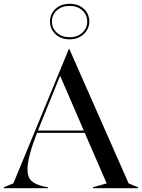

<svg xmlns="http://www.w3.org/2000/svg" viewBox="-35 -986 743 1006"><path d="M-15 -5 35 -25 326 -730H328L639 -25L688 -5V0H452V-5L524 -25L409 -290H159Q109 -161 109 -99Q109 -57 130.5 -37.5Q152 -18 199 -8L216 -5V0H-15ZM404 -302 280 -589 176 -333 164 -302ZM227 -873Q227 -913 255.5 -939.5Q284 -966 330 -966Q376 -966 404.5 -939.5Q433 -913 433 -873Q433 -835 404 -807.5Q375 -780 330 -780Q284 -780 255.5 -807Q227 -834 227 -873ZM330 -791Q371 -791 396.5 -815Q422 -839 422 -873Q422 -908 396.5 -931.5Q371 -955 330 -955Q289 -955 263 -931.5Q237 -908 237 -873Q237 -838 263 -814.5Q289 -791 330 -791Z"/></svg>

Font: Nyght Serif
Style: Regular
Weight: 400
Designer: Maksym Kobuzan
Version: Version 0.410;July 4, 2025;FontCreator 15.0.0.2958 64-bit